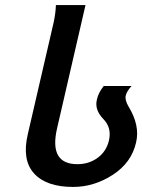

<svg xmlns="http://www.w3.org/2000/svg" viewBox="-20 -760 562 759"><path d="M286 -111Q332 -111 366.5 -136.5Q401 -162 411 -206Q422 -256 388 -290Q353 -327 363 -366Q368 -392 390 -420H500Q481 -399 477 -382Q473 -365 488 -339Q534 -264 518 -197Q500 -117 426 -69Q352 -21 269 -21Q163 -21 114.5 -74.5Q66 -128 90 -230L192 -671Q200 -708 201 -740H318L205 -250Q174 -111 286 -111Z"/></svg>

Font: Miedinger
Style: Bold-Italic
Weight: 700
Italic angle: -13°
Version: Version 001.000